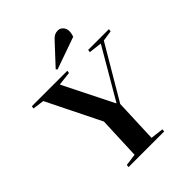

<svg xmlns="http://www.w3.org/2000/svg" viewBox="-260 -1109 1258 1258"><g transform="rotate(-45 369.0 -480.5)"><path d="M428 -353H431L634 -701L543 -712L546 -730H738L736 -712L662 -701L444 -331L432 -29L522 -18L520 0H190L192 -18L275 -29L287 -325L101 -701L21 -712L24 -730H353L350 -712L254 -701ZM439 -934Q453 -949 466 -955Q479 -961 496 -961Q516 -961 531 -944.5Q546 -928 546 -903Q546 -894 543.5 -881.5Q541 -869 537 -860L313 -781L306 -791Z"/></g></svg>

Font: Literata 72pt
Style: Bold Italic
Weight: 700
Italic angle: -2°
Designer: Latin by Veronika Burian and Jose Scaglione. Greek by Irene Vlachou. Cyrillic by Vera Evstafieva
Foundry: TypeTogether
Version: Version 3.002